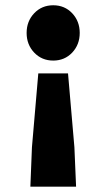

<svg xmlns="http://www.w3.org/2000/svg" viewBox="-20 -532 400 722"><path d="M108.6 -334.2Q80.1 -364.3 80.1 -408.2Q80.1 -452.1 108.6 -482.2Q137.2 -512.2 180.2 -512.2Q223.1 -512.2 251.5 -482.2Q279.8 -452.1 279.8 -408.2Q279.8 -364.3 251.5 -334.2Q223.1 -304.2 180.2 -304.2Q137.2 -304.2 108.6 -334.2ZM94.2 169.9 100.1 22 124 -255.9H235.8L259.8 22L266.1 169.9Z"/></svg>

Font: Source Sans Pro Black
Style: Regular
Weight: 900
Designer: Paul D. Hunt
Foundry: Adobe Systems Incorporated
Version: Version 2.020;PS 2.0;hotconv 1.0.86;makeotf.lib2.5.63406